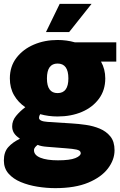

<svg xmlns="http://www.w3.org/2000/svg" viewBox="-25 -739 622 994"><path d="M273 -136Q226 -136 183 -148Q177 -138 177 -129Q177 -111 221 -108L347 -100Q381 -98 419.5 -92.5Q458 -87 491.5 -73Q525 -59 546.5 -32.5Q568 -6 568 39Q568 88 534 133Q500 178 432 206.5Q364 235 261 235Q216 235 169 227.5Q122 220 82.5 203.5Q43 187 19 159.5Q-5 132 -5 92Q-5 48 18 22.5Q41 -3 77 -20V-22Q56 -36 47 -51Q38 -66 38 -85Q38 -114 58 -138.5Q78 -163 106 -184Q69 -209 47.5 -246.5Q26 -284 26 -333Q26 -395 60 -439.5Q94 -484 150 -508Q206 -532 273 -532Q320 -532 362 -520H577V-420H498Q520 -381 520 -333Q520 -272 487 -227.5Q454 -183 398.5 -159.5Q343 -136 273 -136ZM273 -257Q329 -257 329 -333Q329 -410 273 -410Q218 -410 218 -333Q218 -257 273 -257ZM275 91Q337 91 365 79.5Q393 68 393 54Q393 40 371.5 35.5Q350 31 320 29L219 21Q204 20 191.5 17.5Q179 15 170 11Q163 16 157 23Q151 30 151 39Q151 64 184 77.5Q217 91 275 91ZM213 -573 284 -719H449L333 -573Z"/></svg>

Font: Murecho Black
Style: Regular
Weight: 900
Designer: Neil Summerour
Foundry: Positype
Version: Version 1.010; ttfautohint (v1.8.3)